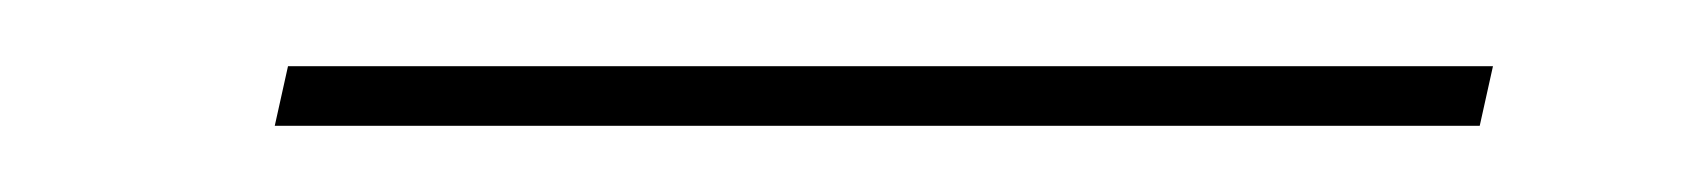

<svg xmlns="http://www.w3.org/2000/svg" viewBox="-20 -318 515 58"><path d="M63 -280 67 -298H431L427 -280Z"/></svg>

Font: DM Sans 20pt Thin
Style: Italic
Weight: 250
Italic angle: -10°
Version: Version 4.004;gftools[0.9.30]